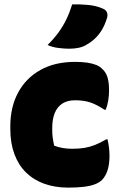

<svg xmlns="http://www.w3.org/2000/svg" viewBox="-20 -842 540 875"><path d="M322 -560Q354 -560 377.5 -556.5Q401 -553 418.5 -546Q436 -539 448 -526Q463 -512 470 -489Q477 -466 477 -430Q477 -408 473.5 -385.5Q470 -363 462 -342H456Q418 -367 389 -376Q360 -385 322 -385Q287 -385 264 -370Q241 -355 229.5 -327Q218 -299 218 -258V-249Q218 -230 220.5 -212.5Q223 -195 227 -178Q246 -171 266 -167.5Q286 -164 308 -164Q340 -164 364.5 -168Q389 -172 413 -181.5Q437 -191 464 -207H470Q474 -190 476.5 -171Q479 -152 479 -133Q479 -94 470.5 -67Q462 -40 445 -22Q433 -10 412 -2Q391 6 360.5 9.5Q330 13 291 13Q231 13 182 -4.5Q133 -22 98.5 -56Q64 -90 45.5 -140Q27 -190 27 -254V-266Q27 -354 62.5 -420Q98 -486 164 -523Q230 -560 322 -560ZM309 -822Q344 -823 381.5 -819.5Q419 -816 448 -803Q464 -797 468 -784Q472 -771 467 -758Q458 -729 445 -707Q432 -685 414.5 -668Q397 -651 374 -638Q360 -629 340 -624.5Q320 -620 295 -620Q273 -620 245.5 -623.5Q218 -627 197 -637Q228 -668 248 -696Q268 -724 282.5 -754Q297 -784 309 -822Z"/></svg>

Font: Recursive Casual Black
Style: Regular
Weight: 900
Version: Version 1.047